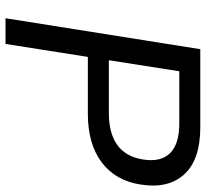

<svg xmlns="http://www.w3.org/2000/svg" viewBox="-45 -700 745 695"><g transform="rotate(90 327.5 -352.5)"><path d="M46 0 158 -705H441Q558 -705 611 -647Q664 -589 648 -489Q634 -398 567.5 -348Q501 -298 392 -298H186L139 0ZM198 -374H388Q537 -374 557 -496Q568 -561 535 -595Q502 -629 427 -629H238Z"/></g></svg>

Font: Mulish Medium
Style: Italic
Weight: 500
Italic angle: -9°
Designer: Vernon Adams
Foundry: Vernon Adams
Version: Version 3.603; ttfautohint (v1.8.3)